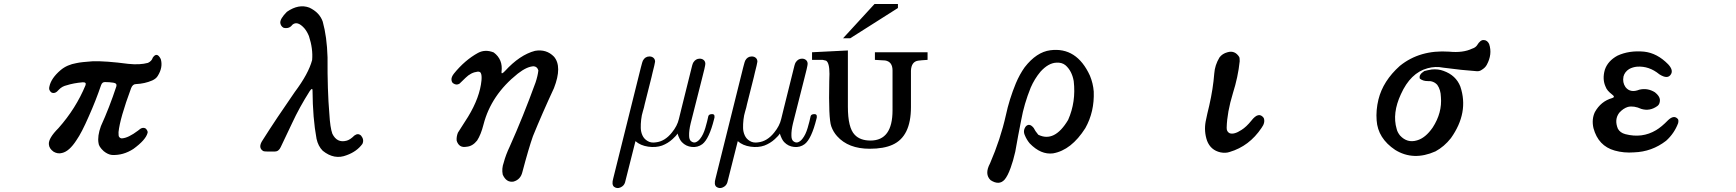

<svg xmlns="http://www.w3.org/2000/svg" viewBox="-20 -724 8673 959"><path d="M743 -436Q764 -467 783 -429Q795 -388 768 -345Q760 -331 740 -322Q703 -306 659 -304Q643 -304 635 -284Q579 -133 572 -64Q572 -44 574 -42Q580 -32 590 -33Q621 -35 670 -72Q692 -93 709 -81Q720 -68 717 -60Q708 -25 646 20Q595 53 539 50Q519 48 498 31Q473 8 472 -10Q466 -44 484 -94Q526 -186 561 -292Q566 -308 546 -311Q526 -314 507 -314Q491 -316 485 -299Q458 -220 424 -144Q388 -61 362 -24Q326 32 290 40Q269 46 248 34Q225 18 224 -4Q222 -34 272 -84Q359 -182 407 -298Q413 -314 393 -313Q347 -309 313 -298Q290 -293 274 -276Q255 -253 237 -262Q221 -274 227 -293Q236 -334 283 -374Q315 -401 363 -409Q385 -414 443 -418Q507 -420 621 -405Q679 -399 719 -410Q738 -419 743 -436Z M1413 -665Q1472 -706 1525 -686Q1576 -662 1592 -616Q1613 -540 1616 -438Q1615 -273 1625 -156Q1629 -86 1640 -56Q1663 -9 1710 -21Q1728 -25 1750 -47Q1769 -61 1784 -46Q1800 -26 1790 -5Q1762 33 1712 51Q1650 76 1592 29Q1569 6 1561 -31Q1542 -133 1541 -272Q1541 -289 1527 -269Q1475 -187 1439 -109L1382 11Q1372 33 1352 33H1319Q1299 33 1294 30Q1267 13 1292 -24Q1359 -130 1452 -264Q1521 -356 1539 -424Q1544 -480 1523 -544Q1513 -568 1500 -583Q1465 -622 1440 -600Q1425 -579 1397 -585Q1383 -592 1380 -609Q1378 -630 1413 -665Z M2652 -470Q2709 -480 2747 -441Q2789 -392 2747 -284Q2688 -157 2642 -44Q2621 15 2589 136Q2580 173 2545 183Q2509 189 2491 148Q2485 118 2496 88Q2506 50 2526 8Q2592 -139 2655 -312Q2666 -345 2669 -372Q2664 -391 2646 -393Q2612 -392 2566 -356Q2433 -250 2395 -102Q2382 -51 2363 -22Q2340 7 2310 9Q2273 16 2261 -21Q2259 -40 2267 -61L2318 -141Q2377 -238 2385 -323Q2387 -348 2382 -358Q2379 -367 2365 -366Q2332 -362 2305 -335L2275 -306Q2260 -297 2245 -307Q2236 -312 2235 -326Q2234 -339 2247 -356Q2302 -424 2368 -460Q2404 -479 2446 -462Q2493 -427 2485 -365Q2483 -349 2502 -369Q2576 -450 2652 -470Z M3154 -19Q3148 3 3126.5 90Q3105 177 3102 187Q3097 204 3079.5 212Q3062 220 3047 209Q3034 198 3043 167L3181 -387Q3189 -418 3191 -421Q3202 -442 3224 -442Q3236 -442 3244 -435Q3252 -428 3252 -416Q3252 -413 3248 -396Q3244 -379 3239 -359.5Q3234 -340 3234 -338L3200 -203Q3197 -187 3191 -168Q3185 -149 3182.5 -126.5Q3180 -104 3180.5 -84.5Q3181 -65 3189 -47.5Q3197 -30 3214 -20Q3231 -9 3256 -13Q3301 -18 3336 -62Q3363 -95 3371 -130L3383 -179Q3431 -370 3434 -384Q3434 -385 3437 -396Q3440 -407 3443 -412Q3455 -431 3475 -431Q3487 -431 3495 -424Q3503 -417 3503 -405Q3503 -400 3498 -378L3487 -334L3430 -109Q3421 -72 3422 -46Q3422 -29 3430 -20Q3443 -9 3455 -13.5Q3467 -18 3477 -31Q3493 -51 3503 -85Q3513 -119 3518 -144Q3521 -154 3537 -154Q3547 -154 3548.5 -146Q3550 -138 3547 -130Q3522 -30 3488 -4Q3465 13 3435.5 10Q3406 7 3386 -14Q3374 -26 3364 -57Q3358 -46 3339 -29Q3316 -8 3287 3Q3256 14 3217.5 8.5Q3179 3 3154 -19Z M3665 -19Q3659 3 3637.5 90Q3616 177 3613 187Q3608 204 3590.5 212Q3573 220 3558 209Q3545 198 3554 167L3692 -387Q3700 -418 3702 -421Q3713 -442 3735 -442Q3747 -442 3755 -435Q3763 -428 3763 -416Q3763 -413 3759 -396Q3755 -379 3750 -359.5Q3745 -340 3745 -338L3711 -203Q3708 -187 3702 -168Q3696 -149 3693.5 -126.5Q3691 -104 3691.5 -84.5Q3692 -65 3700 -47.5Q3708 -30 3725 -20Q3742 -9 3767 -13Q3812 -18 3847 -62Q3874 -95 3882 -130L3894 -179Q3942 -370 3945 -384Q3945 -385 3948 -396Q3951 -407 3954 -412Q3966 -431 3986 -431Q3998 -431 4006 -424Q4014 -417 4014 -405Q4014 -400 4009 -378L3998 -334L3941 -109Q3932 -72 3933 -46Q3933 -29 3941 -20Q3954 -9 3966 -13.5Q3978 -18 3988 -31Q4004 -51 4014 -85Q4024 -119 4029 -144Q4032 -154 4048 -154Q4058 -154 4059.5 -146Q4061 -138 4058 -130Q4033 -30 3999 -4Q3976 13 3946.5 10Q3917 7 3897 -14Q3885 -26 3875 -57Q3869 -46 3850 -29Q3827 -8 3798 3Q3767 14 3728.5 8.5Q3690 3 3665 -19Z M4465 -684 4227 -533H4191L4348 -704H4465ZM4613 -425Q4579 -423 4566 -421Q4532 -416 4530 -371V-359V-189Q4530 -42 4438 -1Q4394 19 4324 19Q4217 19 4161 -44Q4142 -65 4132 -93Q4118 -132 4122 -320Q4123 -343 4123 -355Q4123 -411 4106 -421L4089 -425H4036V-463L4215 -472V-191Q4215 -86 4249 -51Q4276 -22 4328 -22Q4438 -22 4438 -173V-372Q4438 -416 4401 -422L4350 -425V-463H4613Z M5226 -473Q5358 -490 5424 -346Q5440 -307 5443 -267Q5447 -166 5401 -84Q5331 26 5240 42Q5179 50 5123 -8Q5108 -26 5099 -48Q5088 -72 5104 -93Q5122 -111 5143 -85Q5150 -70 5166 -51Q5247 -11 5315 -125Q5355 -215 5343 -319Q5334 -370 5302 -398Q5284 -413 5256 -411Q5216 -409 5177 -366Q5147 -330 5128 -286Q5095 -204 5081 -126Q5065 -46 5051 34Q5040 82 5028 114Q5013 156 4997 174Q4970 203 4928 176Q4896 146 4925 92Q4977 -28 5004 -148Q5021 -228 5054 -308Q5073 -353 5098 -388Q5157 -464 5226 -473Z M6111 -463Q6148 -474 6170 -439Q6172 -435 6172 -418Q6164 -340 6138 -258Q6109 -163 6107 -87Q6106 -67 6121 -59Q6143 -50 6181 -75Q6205 -90 6230 -121Q6267 -169 6292 -135Q6301 -112 6281 -85Q6220 6 6122 35Q6102 42 6076 37Q6027 26 6009 -21Q5993 -68 6002 -117Q6010 -157 6020 -197Q6039 -280 6045 -357Q6048 -399 6071 -437Q6085 -456 6111 -463Z M7357 -497Q7374 -526 7392 -524Q7409 -523 7418 -504Q7435 -453 7406 -400Q7398 -385 7379 -374Q7368 -366 7349 -369Q7287 -373 7189 -386Q7150 -394 7110 -383Q7025 -360 6977 -253Q6933 -158 6956 -80Q6960 -63 6973 -47Q7009 -8 7058 -23Q7100 -35 7136 -87Q7184 -161 7177 -240Q7176 -276 7159 -300Q7140 -321 7110 -319Q7088 -319 7072 -331Q7065 -351 7094 -369Q7108 -373 7131 -377Q7164 -380 7190 -370Q7252 -348 7274 -292Q7318 -162 7227 -34Q7194 8 7150 32Q7040 81 6949 25Q6862 -33 6856 -123Q6852 -173 6865 -227Q6888 -320 6972 -395Q7072 -476 7218 -466Q7287 -459 7333 -481Q7349 -486 7357 -497Z M8059 -446Q8117 -473 8192 -466Q8257 -459 8312 -403Q8339 -374 8326 -353Q8310 -326 8268 -353Q8217 -395 8157 -391Q8135 -389 8117 -379Q8095 -365 8089 -342Q8083 -312 8099 -289Q8123 -258 8168 -276Q8209 -286 8246 -263Q8270 -244 8271 -225Q8271 -204 8259 -195Q8221 -167 8178 -180Q8141 -197 8111 -190Q8088 -183 8068 -161Q8042 -127 8061 -81Q8072 -61 8098 -54Q8182 -32 8252 -74Q8279 -90 8312 -124Q8342 -152 8361 -129Q8365 -123 8362 -109Q8343 -58 8302 -21Q8231 34 8142 37Q8091 41 8045 28Q7963 5 7939 -84Q7929 -128 7946 -164Q7976 -218 8032 -234Q8050 -239 8032 -252Q8006 -272 8000 -290Q7982 -328 7996 -376Q8011 -420 8059 -446Z"/></svg>

Font: cwTeXKai
Style: Medium
Weight: 500
Version: Version 1.17